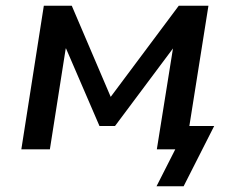

<svg xmlns="http://www.w3.org/2000/svg" viewBox="-20 -518 820 666"><path d="M523 128 588 0H524L538 -81H723L617 128ZM54 0 132 -498H229L364 -182L600 -498H703L624 0H524L580 -350L379 -81H325L209 -350H208L153 0Z"/></svg>

Font: Nunito Sans 7pt SemiBold
Style: Italic
Weight: 600
Italic angle: -9°
Designer: Vernon Adams
Foundry: Vernon Adams
Version: Version 3.101;gftools[0.9.27]